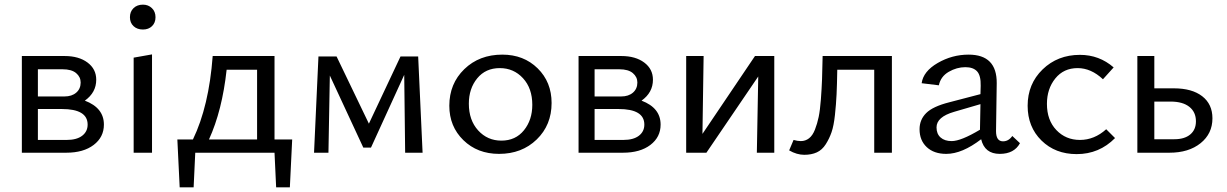

<svg xmlns="http://www.w3.org/2000/svg" viewBox="-20 -657 5277 826"><path d="M345 -224Q427 -193 427 -121Q427 -67 383 -33.5Q339 0 265 0H74V-416H258Q319 -416 356.5 -388Q394 -360 394 -314Q394 -259 345 -224ZM249 -359H143V-242H257Q289 -242 308 -258.5Q327 -275 327 -302Q327 -326 307.5 -342.5Q288 -359 249 -359ZM267 -55Q310 -55 333.5 -73Q357 -91 357 -121Q357 -188 246 -188H143V-55Z M595 -530Q570 -530 554.5 -544.5Q539 -559 539 -583Q539 -607 554.5 -622Q570 -637 595 -637Q618 -637 633.5 -622Q649 -607 649 -583Q649 -559 634 -544.5Q619 -530 595 -530ZM555 0V-409L634 -423V0Z M1161 -57H1237L1227 149H1168L1161 0H820L813 149H753L743 -57H810Q879 -200 895 -416H1161ZM879 -57H1086V-357H955Q936 -182 879 -57Z M1798 0H1723L1719 -335L1576 -22H1543L1399 -332L1393 0H1331L1350 -414H1428L1567 -125L1703 -414H1779Z M2127 5Q2034 5 1973.5 -54Q1913 -113 1913 -202Q1913 -297 1977.5 -359.5Q2042 -422 2141 -422Q2233 -422 2293 -363Q2353 -304 2353 -214Q2353 -119 2289 -57Q2225 5 2127 5ZM2137 -52Q2198 -52 2234 -96.5Q2270 -141 2270 -206Q2270 -277 2230 -320.5Q2190 -364 2130 -364Q2069 -364 2033 -320Q1997 -276 1997 -211Q1997 -140 2037 -96Q2077 -52 2137 -52Z M2740 -224Q2822 -193 2822 -121Q2822 -67 2778 -33.5Q2734 0 2660 0H2469V-416H2653Q2714 -416 2751.5 -388Q2789 -360 2789 -314Q2789 -259 2740 -224ZM2644 -359H2538V-242H2652Q2684 -242 2703 -258.5Q2722 -275 2722 -302Q2722 -326 2702.5 -342.5Q2683 -359 2644 -359ZM2662 -55Q2705 -55 2728.5 -73Q2752 -91 2752 -121Q2752 -188 2641 -188H2538V-55Z M3311 -416V0H3236L3242 -328L3019 0H2932V-416H3007L3002 -81L3228 -416Z M3817 -416V0H3741V-357H3582Q3581 -293 3579 -251Q3577 -209 3572 -162.5Q3567 -116 3557.5 -88.5Q3548 -61 3532.5 -36.5Q3517 -12 3494 -1.5Q3471 9 3440 9Q3408 9 3375 -10L3394 -55Q3411 -50 3425 -50Q3445 -50 3460.5 -62Q3476 -74 3486 -99.5Q3496 -125 3502 -154Q3508 -183 3511.5 -229.5Q3515 -276 3516.5 -316Q3518 -356 3519 -416Z M4335 -72 4368 -41Q4343 5 4281 5Q4216 5 4201 -58Q4119 5 4051 5Q3998 5 3967 -24Q3936 -53 3936 -101Q3936 -142 3964.5 -170.5Q3993 -199 4064 -217L4198 -252L4199 -288Q4200 -332 4183.5 -350Q4167 -368 4133 -368Q4096 -368 4061.5 -348Q4027 -328 4019 -290L3945 -299Q3952 -350 4014 -386Q4076 -422 4147 -422Q4269 -422 4268 -299L4265 -93Q4265 -49 4295 -49Q4319 -49 4335 -72ZM4074 -50Q4114 -50 4196 -99V-104L4198 -209L4085 -176Q4009 -154 4009 -109Q4009 -81 4026.5 -65.5Q4044 -50 4074 -50Z M4612 6Q4520 6 4460.5 -52.5Q4401 -111 4401 -202Q4401 -296 4465.5 -358.5Q4530 -421 4626 -421Q4709 -421 4771 -367L4725 -316Q4674 -364 4616 -364Q4556 -364 4520 -319.5Q4484 -275 4484 -210Q4484 -140 4524.5 -97.5Q4565 -55 4626 -55Q4688 -55 4739 -101L4777 -63Q4709 6 4612 6Z M5030 -277Q5108 -277 5152 -243Q5196 -209 5196 -148Q5196 -82 5145 -41Q5094 0 5011 0H4873V-416H4946V-277ZM5032 -58Q5076 -58 5100.5 -78.5Q5125 -99 5125 -135Q5125 -175 5096.5 -197.5Q5068 -220 5016 -220H4946V-58Z"/></svg>

Font: EauTestText Medium
Style: Regular
Weight: 500
Designer: Christian Thalmann (Catharsis Fonts)
Version: Version 0.001;PS 000.001;hotconv 1.0.88;makeotf.lib2.5.64775